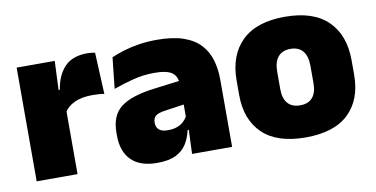

<svg xmlns="http://www.w3.org/2000/svg" viewBox="-57 -656 1602 819"><g transform="rotate(-10 744.0 -247.0)"><path d="M220.5 -267.5 169.5 -367.5H211Q221 -430 255 -465.2Q289 -500.5 352.5 -500.5Q362 -500.5 370.2 -499.5Q378.5 -498.5 386.5 -497L395 -317Q385 -319 371.2 -320Q357.5 -321 344.5 -321Q297.5 -321 266.5 -306.8Q235.5 -292.5 220.5 -267.5ZM46 0V-492.5H211L204 -329.5H223V0Z M719 0 724 -126 720.5 -130.5V-283.5L719 -301.5Q719 -336 696.8 -352.2Q674.5 -368.5 621 -368.5Q572.5 -368.5 527.8 -357Q483 -345.5 442 -330.5L456.5 -465Q481.5 -476 512 -485.2Q542.5 -494.5 578.5 -500Q614.5 -505.5 655 -505.5Q723.5 -505.5 769.2 -489.8Q815 -474 842 -445.2Q869 -416.5 880.8 -377Q892.5 -337.5 892.5 -290V0ZM566.5 12Q492.5 12 454.8 -25.8Q417 -63.5 417 -133V-145.5Q417 -219.5 462.2 -254.5Q507.5 -289.5 607 -302L732.5 -318L743 -217L636.5 -201.5Q607.5 -197.5 596.2 -187.8Q585 -178 585 -159V-157Q585 -139.5 596.8 -128.5Q608.5 -117.5 636 -117.5Q659 -117.5 675.8 -123.8Q692.5 -130 703.8 -140.5Q715 -151 721.5 -163.5L746.5 -103.5H718Q710.5 -70 694.2 -44Q678 -18 647.5 -3Q617 12 566.5 12Z M1209.5 15Q1086 15 1023.2 -45.2Q960.5 -105.5 960.5 -212.5V-275Q960.5 -384.5 1023.5 -446Q1086.5 -507.5 1209.5 -507.5Q1333 -507.5 1395.8 -446Q1458.5 -384.5 1458.5 -275V-212.5Q1458.5 -105.5 1396 -45.2Q1333.5 15 1209.5 15ZM1209.5 -124Q1245 -124 1263.2 -145.2Q1281.5 -166.5 1281.5 -206V-282Q1281.5 -324.5 1263.2 -346.5Q1245 -368.5 1209.5 -368.5Q1174.5 -368.5 1156 -346.5Q1137.5 -324.5 1137.5 -282V-206Q1137.5 -166.5 1156 -145.2Q1174.5 -124 1209.5 -124Z"/></g></svg>

Font: Anek Latin Medium ExtraBold
Style: Regular
Weight: 800
Version: Version 1.003